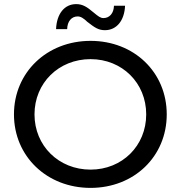

<svg xmlns="http://www.w3.org/2000/svg" viewBox="-20 -907 880 935"><path d="M48 -350C48 -146 208 8 421 8C633 8 792 -145 792 -350C792 -555 633 -708 421 -708C208 -708 48 -554 48 -350ZM421 -619C575 -619 692 -503 692 -350C692 -197 575 -81 421 -81C266 -81 148 -197 148 -350C148 -503 266 -619 421 -619ZM253 -765H307C308 -804 329 -827 358 -827C373 -827 386 -819 406 -800C441 -773 459 -760 491 -760C548 -760 586 -807 589 -879H535C534 -842 513 -819 484 -819C469 -819 459 -827 436 -846C404 -873 383 -887 351 -887C294 -887 256 -840 253 -765Z"/></svg>

Font: Malon Grotesk Med
Style: Regular
Weight: 500
Designer: Julieta Ulanovsky
Foundry: Julieta Ulanovsky
Version: Version 7.200